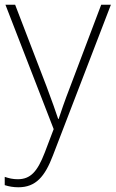

<svg xmlns="http://www.w3.org/2000/svg" viewBox="-23 -550 489 812"><path d="M0 -530 204 -4 166 96C135 176 106 208 52 208C31 208 15 204 -3 198V233C16 239 34 242 55 242C128 242 167 197 201 107L446 -530H405L273 -181C250 -122 235 -77 225 -47H223C213 -78 197 -122 174 -184L41 -530Z"/></svg>

Font: Noto Sans Gurmukhi UI ExtraLight
Style: Regular
Weight: 200
Designer: Jelle Bosma - Monotype Design Team
Foundry: Monotype Imaging Inc.
Version: Version 2.004